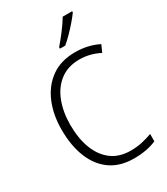

<svg xmlns="http://www.w3.org/2000/svg" viewBox="-230 -1048 1011 1159"><g transform="rotate(-30 276.0 -468.5)"><path d="M362 -673Q282 -673 227.5 -631.5Q173 -590 145.5 -518.5Q118 -447 118 -358Q118 -262 145.5 -191Q173 -120 226 -80.5Q279 -41 357 -41Q402 -41 439 -49.5Q476 -58 508 -70V-19Q477 -5 438.5 2.5Q400 10 351 10Q256 10 191 -35Q126 -80 92 -163Q58 -246 58 -359Q58 -462 92.5 -544.5Q127 -627 194.5 -675.5Q262 -724 361 -724Q451 -724 524 -687L502 -638Q436 -673 362 -673ZM471 -939Q456 -918 432 -890Q408 -862 381 -834.5Q354 -807 331 -788H294V-798Q323 -831 354 -872Q385 -913 405 -947H471Z"/></g></svg>

Font: Noto Sans Thai Looped SemiCondensed Light
Style: Regular
Weight: 300
Width: 4
Designer: Sasikarn Vongin, Ben Mitchell
Foundry: The Fontpad Ltd
Version: Version 1.001; ttfautohint (v1.8.4.7-5d5b)